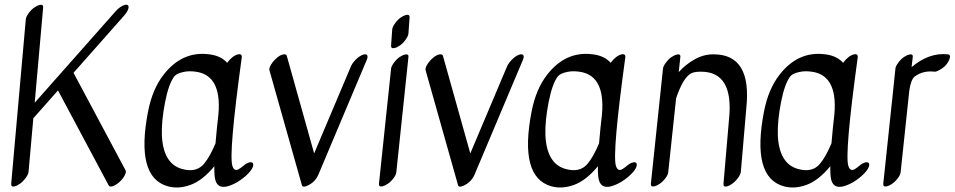

<svg xmlns="http://www.w3.org/2000/svg" viewBox="-20 -779 4181 841"><path d="M152 -757Q170 -762 169 -746L132 -329L486 -729Q499 -744 514.5 -752.5Q530 -761 538 -757.5Q546 -754 542 -740.5Q538 -727 524 -711L302 -460L530 -33Q534 -26 526 -10.5Q518 5 503 18.5Q488 32 474 36.5Q460 41 456 33L234 -383L126 -261L105 -26Q104 -15 92 1Q80 17 67 26Q54 35 46 37Q28 42 29 26L93 -694Q94 -706 106 -722Q118 -738 131 -746.5Q144 -755 152 -757Z M992 32Q937 54 924 12Q918 -5 919 -51Q867 12 814 31Q761 50 715 37Q572 -3 629 -293Q648 -389 696 -451Q778 -557 897 -541Q947 -535 975 -504Q998 -535 1023 -541Q1031 -543 1035.5 -539.5Q1040 -536 1039 -528Q981 -105 998 -52Q1006 -28 1024 -37Q1032 -41 1047 -53.5Q1062 -66 1074.5 -68Q1087 -70 1089 -60.5Q1091 -51 1080.5 -35Q1070 -19 1045 1Q1020 21 992 32ZM924 -151Q931 -231 934 -253Q960 -449 837 -465Q807 -469 785 -464Q755 -458 744 -445Q719 -413 703 -331Q687 -249 689 -186Q695 -62 777 -39Q840 -21 874 -62Q899 -92 924 -151Z M1236 -535 1356 -107 1517 -488Q1523 -502 1537.5 -517Q1552 -532 1566.5 -538Q1581 -544 1587 -538.5Q1593 -533 1587 -518L1375 -15Q1360 20 1325 35Q1305 44 1302 31L1160 -472Q1158 -481 1167.5 -496.5Q1177 -512 1192 -525Q1207 -538 1220 -540.5Q1233 -543 1236 -535Z M1753 -540Q1771 -544 1769 -529L1716 -25Q1715 -13 1703 2.5Q1691 18 1678 26.5Q1665 35 1656 37Q1638 41 1640 25L1693 -478Q1694 -489 1706 -505Q1718 -521 1731 -529.5Q1744 -538 1753 -540ZM1757 -713Q1775 -718 1774 -702L1769 -632Q1768 -621 1756.5 -605Q1745 -589 1732 -580Q1719 -571 1710 -569Q1692 -564 1693 -580L1698 -650Q1699 -661 1710.5 -677Q1722 -693 1735 -702Q1748 -711 1757 -713Z M1920 -535 2040 -107 2201 -488Q2207 -502 2221.5 -517Q2236 -532 2250.5 -538Q2265 -544 2271 -538.5Q2277 -533 2271 -518L2059 -15Q2044 20 2009 35Q1989 44 1986 31L1844 -472Q1842 -481 1851.5 -496.5Q1861 -512 1876 -525Q1891 -538 1904 -540.5Q1917 -543 1920 -535Z M2672 32Q2617 54 2604 12Q2598 -5 2599 -51Q2547 12 2494 31Q2441 50 2395 37Q2252 -3 2309 -293Q2328 -389 2376 -451Q2458 -557 2577 -541Q2627 -535 2655 -504Q2678 -535 2703 -541Q2711 -543 2715.5 -539.5Q2720 -536 2719 -528Q2661 -105 2678 -52Q2686 -28 2704 -37Q2712 -41 2727 -53.5Q2742 -66 2754.5 -68Q2767 -70 2769 -60.5Q2771 -51 2760.5 -35Q2750 -19 2725 1Q2700 21 2672 32ZM2604 -151Q2611 -231 2614 -253Q2640 -449 2517 -465Q2487 -469 2465 -464Q2435 -458 2424 -445Q2399 -413 2383 -331Q2367 -249 2369 -186Q2375 -62 2457 -39Q2520 -21 2554 -62Q2579 -92 2604 -151Z M2944 -540Q2962 -544 2960 -529L2953 -463Q2981 -495 3021 -518Q3061 -541 3103 -541Q3274 -543 3249 -306L3225 -26Q3224 -15 3212 1Q3200 17 3187 26Q3174 35 3166 37Q3148 42 3149 26L3173 -254Q3196 -466 3049 -465Q3020 -465 3006 -457Q2971 -437 2941 -347Q2941 -346 2941 -344L2907 -25Q2906 -13 2894 2.5Q2882 18 2869 26.5Q2856 35 2847 37Q2829 41 2831 25L2884 -478Q2885 -489 2897 -505Q2909 -521 2922 -529.5Q2935 -538 2944 -540Z M3690 32Q3635 54 3622 12Q3616 -5 3617 -51Q3565 12 3512 31Q3459 50 3413 37Q3270 -3 3327 -293Q3346 -389 3394 -451Q3476 -557 3595 -541Q3645 -535 3673 -504Q3696 -535 3721 -541Q3729 -543 3733.5 -539.5Q3738 -536 3737 -528Q3679 -105 3696 -52Q3704 -28 3722 -37Q3730 -41 3745 -53.5Q3760 -66 3772.5 -68Q3785 -70 3787 -60.5Q3789 -51 3778.5 -35Q3768 -19 3743 1Q3718 21 3690 32ZM3622 -151Q3629 -231 3632 -253Q3658 -449 3535 -465Q3505 -469 3483 -464Q3453 -458 3442 -445Q3417 -413 3401 -331Q3385 -249 3387 -186Q3393 -62 3475 -39Q3538 -21 3572 -62Q3597 -92 3622 -151Z M3962 -540Q3980 -544 3978 -529L3973 -485Q4050 -550 4132 -541Q4146 -539 4139 -520Q4129 -494 4106 -479Q4083 -464 4074 -465Q4023 -471 3987 -444Q3970 -431 3963 -383L3925 -25Q3924 -13 3912 2.5Q3900 18 3887 26.5Q3874 35 3865 37Q3847 41 3849 25L3886 -325Q3886 -327 3887 -333L3902 -478Q3903 -489 3915 -505Q3927 -521 3940 -529.5Q3953 -538 3962 -540Z"/></svg>

Font: Kavivanar
Style: Regular
Weight: 400
Designer: Tharique Azeez
Foundry: Tharique Azeez
Version: Version 1.88